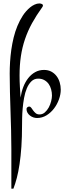

<svg xmlns="http://www.w3.org/2000/svg" viewBox="-20 -701 395 1131"><path d="M109.9 35.2Q109.9 106 106 162.8Q102.1 219.7 95.2 265.6Q88.4 311.5 79.1 346.9Q69.8 382.3 59.1 410.2H46.9V176.8Q46.9 123.5 45.4 67.6Q43.9 11.7 42 -45.2Q40 -102.1 38.6 -158.2Q37.1 -214.4 37.1 -267.6Q37.1 -299.8 39.3 -335.7Q41.5 -371.6 46.6 -408Q51.8 -444.3 60.5 -480.2Q69.3 -516.1 82.8 -548.6Q96.2 -581.1 114.5 -609.1Q132.8 -637.2 157.7 -657.7Q168.9 -667 183.3 -673.8Q197.8 -680.7 211.9 -680.7Q217.8 -680.7 225.3 -678Q232.9 -675.3 232.9 -668Q232.9 -664.1 229 -658.7Q194.3 -610.8 168.9 -564.7Q143.6 -518.6 127.2 -470.2Q110.8 -421.9 103 -369.4Q95.2 -316.9 95.2 -256.3Q95.2 -222.2 97.2 -189.5Q99.1 -156.7 101.1 -126Q106 -159.2 117.4 -189Q128.9 -218.8 146.5 -241Q164.1 -263.2 187.3 -276.1Q210.4 -289.1 239.3 -289.1Q263.7 -289.1 282 -279.3Q300.3 -269.5 312.7 -253.4Q325.2 -237.3 331.5 -216.3Q337.9 -195.3 337.9 -172.9Q337.9 -145.5 327.4 -116Q316.9 -86.4 298.3 -62Q279.8 -37.6 254.2 -21.7Q228.5 -5.9 198.2 -5.9Q187.5 -5.9 176.5 -9.5Q165.5 -13.2 156.5 -20.3Q147.5 -27.3 141.8 -37.1Q136.2 -46.9 136.2 -59.1Q136.2 -64.9 141.1 -69.1Q146 -73.2 151.9 -73.2Q159.2 -73.2 164.3 -65.9Q169.4 -58.6 175.5 -50Q181.6 -41.5 190.2 -34.2Q198.7 -26.9 212.9 -26.9Q230.5 -26.9 244.1 -38.8Q257.8 -50.8 267.1 -67.9Q276.4 -85 281.2 -104.2Q286.1 -123.5 286.1 -138.2Q286.1 -156.7 281.2 -174.8Q276.4 -192.9 266.4 -206.8Q256.3 -220.7 241 -229.2Q225.6 -237.8 205.1 -237.8Q181.2 -237.8 164.8 -221.7Q148.4 -205.6 137.9 -180.4Q127.4 -155.3 121.8 -124Q116.2 -92.8 113.5 -62.3Q110.8 -31.7 110.4 -5.9Q109.9 20 109.9 35.2Z"/></svg>

Font: Montez
Style: Regular
Weight: 400
Designer: Astigmatic (AOETI)
Foundry: Astigmatic (AOETI)
Version: Version 1.000